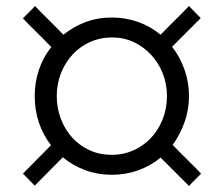

<svg xmlns="http://www.w3.org/2000/svg" viewBox="-20 -679 741 636"><path d="M95 -64Q85 -74 75.5 -84Q66 -94 56 -104Q79 -127 102.5 -151Q126 -175 149 -198Q123 -231 109 -272.5Q95 -314 95 -361Q95 -406 109 -448Q123 -490 150 -523Q127 -547 103 -570.5Q79 -594 56 -618Q66 -629 76 -638.5Q86 -648 96 -659Q119 -635 143 -611.5Q167 -588 190 -564Q222 -590 262.5 -605.5Q303 -621 351 -621Q396 -621 437 -606.5Q478 -592 512 -564Q535 -588 559 -611.5Q583 -635 606 -659Q616 -649 625.5 -639Q635 -629 645 -619L550 -524Q576 -491 591 -449Q606 -407 606 -361Q606 -315 591 -273.5Q576 -232 552 -199Q575 -175 599 -151.5Q623 -128 646 -104Q636 -93 626 -83.5Q616 -74 606 -63L512 -157Q478 -129 437 -114.5Q396 -100 351 -100Q304 -100 263 -115Q222 -130 188 -158Q165 -135 141.5 -111Q118 -87 95 -64ZM351 -166Q388 -166 421 -180.5Q454 -195 479 -221Q504 -247 518.5 -283Q533 -319 533 -361Q533 -401 519 -436Q505 -471 480.5 -497.5Q456 -524 423 -539.5Q390 -555 351 -555Q312 -555 278.5 -540Q245 -525 220.5 -498.5Q196 -472 182 -436.5Q168 -401 168 -361Q168 -321 181.5 -285.5Q195 -250 219 -223.5Q243 -197 276.5 -181.5Q310 -166 351 -166Z"/></svg>

Font: Rosa Sans Light
Style: Italic
Weight: 300
Italic angle: -12°
Designer: Pentagram / MCKL
Foundry: Pentagram / MCKL
Version: Version 1.005;September 16, 2019;FontCreator 11.5.0.2425 64-